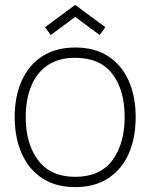

<svg xmlns="http://www.w3.org/2000/svg" viewBox="-20 -749 614 784"><path d="M187 -606 164 -638 287 -729 410 -638 387 -606 287 -680ZM287 15Q207 15 152 -21.5Q97 -58 68.5 -122.5Q40 -187 40 -271Q40 -356 69 -420Q98 -484 153.2 -519.5Q208.5 -555 287 -555Q367.5 -555 422.5 -518.8Q477.5 -482.5 505.8 -418.5Q534 -354.5 534 -271Q534 -185.5 505.5 -121.2Q477 -57 421.8 -21Q366.5 15 287 15ZM287 -27Q389 -27 439 -94.8Q489 -162.5 489 -271Q489 -381.5 438.8 -447.2Q388.5 -513 287 -513Q218.5 -513 173.8 -482Q129 -451 107 -396.5Q85 -342 85 -271Q85 -161 136.2 -94Q187.5 -27 287 -27Z"/></svg>

Font: Manrope ExtraLight ExtraLight
Style: Regular
Weight: 250
Version: Version 4.501